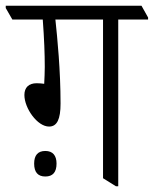

<svg xmlns="http://www.w3.org/2000/svg" viewBox="-50 -643 536 669"><path d="M121 -202C149 -202 161 -228 161 -282C161 -398 150 -509 143 -575H309V-22L354 6H362V-575H466V-582L443 -623H-30V-615L-7 -575H99C104 -507 106 -456 106 -410C106 -393 105 -368 104 -351C97 -352 87 -353 78 -353C50 -353 35 -338 35 -312C35 -266 80 -202 121 -202ZM108 -28C134 -28 147 -43 147 -73C147 -101 134 -117 108 -117C82 -117 69 -102 69 -73C69 -43 82 -28 108 -28Z"/></svg>

Font: Noto Serif Devanagari Condensed Light
Style: Regular
Weight: 300
Width: 3
Designer: Universal Thirst, Indian Type Foundry and the Monotype Design Team
Foundry: Monotype Imaging Inc.
Version: Version 2.004